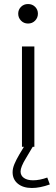

<svg xmlns="http://www.w3.org/2000/svg" viewBox="-20 -728 278 952"><path d="M70.3 -660.2Q70.3 -680.2 84.2 -694.1Q98.1 -708 119.1 -708Q140.1 -708 154.1 -694.1Q168 -680.2 168 -660.2Q168 -640.1 154.1 -625.7Q140.1 -611.3 119.1 -611.3Q98.1 -611.3 84.2 -625.7Q70.3 -640.1 70.3 -660.2ZM88.9 -497.6H150.4V0H88.9ZM214.4 152.3 227.1 186.5Q178.2 204.1 138.2 204.1Q94.7 204.1 68.6 182.9Q42.5 161.6 42.5 126Q42.5 106.9 51.5 85.4Q60.5 64 75.7 38.1L98.6 0V-5.4L140.6 -1L142.1 0L107.9 57.6Q82 100.1 82 122.1Q82 142.6 98.6 154.3Q115.2 166 144 166Q176.3 166 214.4 152.3Z"/></svg>

Font: Estedad-FD Light
Style: Regular
Weight: 300
Designer: Amin Abedi
Version: Version 7.3